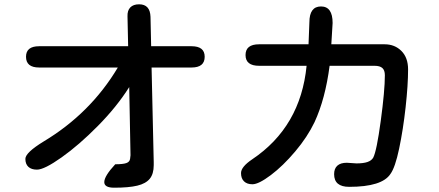

<svg xmlns="http://www.w3.org/2000/svg" viewBox="-20 -808 2040 893"><path d="M101 -544Q101 -593 162 -593H576L573 -732Q572 -759 586 -773.5Q600 -788 627 -788Q678 -788 680 -730L683 -593H871Q932 -593 932 -544Q932 -494 871 -494H685L695 -54V-40Q695 1 676.5 23.5Q658 46 618.5 55.5Q579 65 511 65Q465 65 465 39Q465 11 516 -44Q552 -44 567.5 -49.5Q583 -55 585 -69L587 -86L581 -403Q523 -311 435 -222Q347 -133 266.5 -76Q186 -19 152 -19Q126 -19 112 -32Q98 -45 98 -69Q98 -98 183 -150Q401 -281 528 -494H162Q101 -494 101 -544Z M1473 -778Q1527 -778 1527 -701L1521 -602H1769Q1816 -602 1847 -571Q1878 -540 1878 -485Q1878 -413 1866.5 -309Q1855 -205 1836.5 -117Q1818 -29 1796 1Q1757 61 1604 61Q1534 61 1534 2Q1534 -24 1549 -37.5Q1564 -51 1593 -51L1638 -48Q1670 -48 1689 -54.5Q1708 -61 1716 -75Q1732 -106 1751 -246.5Q1770 -387 1770 -458Q1770 -481 1758.5 -491.5Q1747 -502 1722 -502H1513Q1493 -348 1443 -240Q1410 -171 1353 -103.5Q1296 -36 1239.5 6.5Q1183 49 1154 49Q1129 49 1115 35.5Q1101 22 1101 -3Q1101 -32 1153 -67Q1378 -218 1406 -502H1185Q1122 -502 1122 -552Q1122 -602 1185 -602H1415L1419 -704Q1419 -778 1473 -778Z"/></svg>

Font: 寒蝉全圆体 Bold
Style: Regular
Weight: 700
Designer: Warren2060
      Designed by Motoya company      

      [Varela Round]
      Joe Prince(Latin component); Avraham Cornf
Foundry: ChillType
Version: Version 3.200